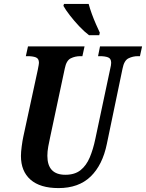

<svg xmlns="http://www.w3.org/2000/svg" viewBox="-20 -951 746 981"><path d="M279 10Q185 10 136 -33Q87 -76 87 -154Q87 -174 91 -204Q95 -234 99 -252L173 -594Q176 -610 177.5 -618Q179 -626 179 -630Q179 -652 163 -658Q147 -664 122 -664H112L123 -714H412L401 -664H390Q364 -664 341.5 -653Q319 -642 311 -601L236 -249Q231 -227 226.5 -202Q222 -177 222 -155Q222 -58 314 -58Q362 -58 391.5 -81.5Q421 -105 438.5 -146.5Q456 -188 467 -241L543 -599Q548 -619 548 -630Q548 -652 532 -658Q516 -664 491 -664H481L491 -714H706L695 -664H684Q659 -664 636.5 -653Q614 -642 606 -600L526 -216Q504 -108 443 -49Q382 10 279 10ZM435 -771Q411 -789 385 -816.5Q359 -844 337 -872.5Q315 -901 304 -921L307 -931H433Q439 -908 449 -880.5Q459 -853 470.5 -827Q482 -801 490 -784L487 -771Z"/></svg>

Font: Noto Serif ExtraCondensed
Style: Bold Italic
Weight: 700
Width: 2
Italic angle: -12°
Designer: Monotype Design Team
Foundry: Monotype Imaging Inc.
Version: Version 2.013; ttfautohint (v1.8.4.7-5d5b)